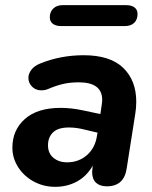

<svg xmlns="http://www.w3.org/2000/svg" viewBox="-20 -714 589 744"><path d="M28 -142Q28 -210 76.5 -253Q125 -296 215 -296Q257 -296 303 -286L369 -272L374 -306Q376 -320 376 -327Q376 -395 285 -395Q253 -395 226 -389Q199 -383 166 -369Q155 -364 140 -364Q118 -364 104 -378.5Q90 -393 90 -412Q90 -428 101.5 -443.5Q113 -459 136 -468Q215 -500 304 -500Q407 -500 457.5 -451Q508 -402 508 -320Q508 -295 504 -272L471 -62Q461 8 394 8Q367 8 352 -6Q337 -20 337 -48Q338 -59 339 -69L340 -73Q316 -31 278 -10.5Q240 10 194 10Q149 10 111 -10.5Q73 -31 50.5 -66Q28 -101 28 -142ZM240 -85Q285 -85 317 -113Q349 -141 356 -189L358 -200L307 -212Q276 -220 247 -220Q205 -220 185.5 -201Q166 -182 166 -151Q166 -120 187 -102.5Q208 -85 240 -85ZM173 -647Q173 -668 186.5 -681Q200 -694 222 -694H469Q490 -694 501.5 -685Q513 -676 513 -660Q513 -638 500 -625.5Q487 -613 464 -613H217Q196 -613 184.5 -622Q173 -631 173 -647Z"/></svg>

Font: SN Pro Bold
Style: Bold Italic
Weight: 700
Italic angle: -9°
Designer: Tobias Whetton
Foundry: Supernotes
Version: Version 1.003